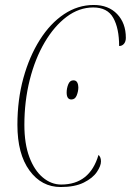

<svg xmlns="http://www.w3.org/2000/svg" viewBox="-20 -742 526 772"><path d="M224 10Q147 10 98.5 -56.5Q50 -123 50 -240Q50 -341 74 -428Q98 -515 140 -581.5Q182 -648 237.5 -685Q293 -722 357 -722Q416 -722 451 -685.5Q486 -649 486 -590Q486 -575 478.5 -566Q471 -557 459 -557Q459 -628 435.5 -670Q412 -712 355 -712Q298 -712 248 -674.5Q198 -637 159.5 -571.5Q121 -506 99.5 -420.5Q78 -335 78 -240Q78 -164 98 -110.5Q118 -57 152 -28.5Q186 0 226 0Q341 0 376 -119Q380 -116 383 -109.5Q386 -103 386 -93Q386 -75 369.5 -50.5Q353 -26 317 -8Q281 10 224 10ZM267 -342Q248 -342 248 -370Q248 -387 254.5 -403Q261 -419 275 -419Q286 -419 290.5 -410.5Q295 -402 295 -391Q295 -375 288.5 -358.5Q282 -342 267 -342Z"/></svg>

Font: Noto Serif Display ExtraCondensed Thin
Style: Italic
Weight: 100
Width: 2
Italic angle: -12°
Designer: Monotype Design Team
Foundry: Monotype Imaging Inc.
Version: Version 2.009